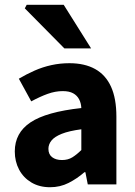

<svg xmlns="http://www.w3.org/2000/svg" viewBox="-20 -773 567 805"><path d="M190 12Q145 12 111.5 -8Q78 -28 60 -62Q42 -96 42 -138Q42 -216 108 -260Q174 -304 321 -320Q320 -341 311.5 -357Q303 -373 286.5 -382Q270 -391 243 -391Q212 -391 180 -379.5Q148 -368 111 -348L59 -443Q91 -462 125 -477Q159 -492 195.5 -500Q232 -508 271 -508Q335 -508 379 -483.5Q423 -459 445.5 -409.5Q468 -360 468 -284V0H348L338 -51H334Q303 -24 267.5 -6Q232 12 190 12ZM240 -102Q265 -102 283.5 -113.5Q302 -125 321 -144V-231Q269 -224 239 -212Q209 -200 196 -184Q183 -168 183 -149Q183 -126 198.5 -114Q214 -102 240 -102ZM250 -570 84 -738 92 -753H247L362 -570Z"/></svg>

Font: Mada
Style: Bold
Weight: 700
Designer: Khaled Hosny
Version: Version 1.5